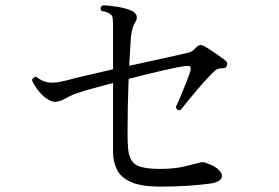

<svg xmlns="http://www.w3.org/2000/svg" viewBox="-20 -719 1040 715"><path d="M577 -24Q509 -24 470.5 -40Q432 -56 416.5 -85.5Q401 -115 401 -153V-410Q364 -400 330 -391Q296 -382 273 -374Q250 -367 228 -354.5Q206 -342 189 -340Q178 -339 166.5 -344.5Q155 -350 144 -359Q128 -373 116 -390.5Q104 -408 99 -421Q101 -427 106 -430.5Q111 -434 116 -432Q136 -416 160.5 -412Q185 -408 229 -420Q258 -428 304 -438.5Q350 -449 401 -461V-623Q401 -635 400 -648Q399 -661 392 -665Q388 -669 379 -673Q370 -677 358 -678Q350 -691 362 -699Q386 -699 418.5 -693.5Q451 -688 470 -679Q485 -672 488.5 -660.5Q492 -649 484 -637Q477 -625 474 -614.5Q471 -604 468 -586Q467 -570 465 -540.5Q463 -511 461 -474Q523 -488 577.5 -499.5Q632 -511 660 -518Q675 -521 685.5 -524Q696 -527 705 -537Q715 -548 722 -550.5Q729 -553 739 -548Q754 -540 779.5 -522.5Q805 -505 820 -493Q829 -486 825 -475Q821 -464 811 -465Q798 -465 790.5 -462Q783 -459 775 -451Q763 -439 744.5 -419Q726 -399 707.5 -376.5Q689 -354 673.5 -335.5Q658 -317 652 -309Q637 -307 635 -321Q642 -335 653 -361.5Q664 -388 674.5 -414.5Q685 -441 689 -455Q692 -467 688 -471Q684 -475 670 -473Q640 -469 581.5 -455.5Q523 -442 459 -425Q457 -375 456 -323.5Q455 -272 455 -230.5Q455 -189 457 -168Q460 -124 484 -107Q508 -90 577 -90Q628 -90 666.5 -99Q705 -108 723 -113Q735 -118 748 -112Q766 -106 778 -99Q790 -92 797 -84Q812 -68 804 -54.5Q796 -41 767 -36Q733 -31 682.5 -27.5Q632 -24 577 -24Z"/></svg>

Font: Zen Old Mincho
Style: Regular
Weight: 400
Designer: Yoshimichi Ohira
Foundry: Positype
Version: Version 1.001